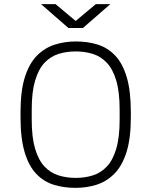

<svg xmlns="http://www.w3.org/2000/svg" viewBox="-20 -896 730 926"><path d="M342 10Q287 10 239 -5Q191 -20 155 -57.5Q119 -95 99 -161.5Q79 -228 79 -330V-356Q79 -459 100.5 -525.5Q122 -592 159.5 -629Q197 -666 245 -681Q293 -696 345 -696H348Q403 -696 451 -681Q499 -666 535 -628.5Q571 -591 591 -524.5Q611 -458 611 -356V-330Q611 -227 589.5 -160.5Q568 -94 530.5 -57Q493 -20 445.5 -5Q398 10 345 10ZM345 -38Q389 -38 427.5 -50Q466 -62 495 -92.5Q524 -123 540.5 -178Q557 -233 557 -318V-368Q557 -453 540.5 -508Q524 -563 495 -593.5Q466 -624 427.5 -636Q389 -648 345 -648Q301 -648 262.5 -636Q224 -624 195 -593.5Q166 -563 149.5 -508Q133 -453 133 -368V-318Q133 -233 149.5 -178Q166 -123 195 -92.5Q224 -62 262.5 -50Q301 -38 345 -38ZM310 -761 178 -876H248L358 -784H332L442 -876H512L380 -761Z"/></svg>

Font: Chivo Medium Thin
Style: Regular
Weight: 250
Version: Version 2.002